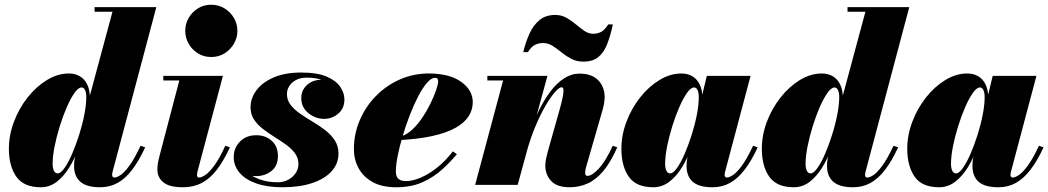

<svg xmlns="http://www.w3.org/2000/svg" viewBox="-20 -780 4422 810"><path d="M402 10Q345.5 10 319 -13.2Q292.5 -36.5 292.5 -79.5Q292.5 -87 293 -95Q293.5 -103 295 -110L311 -184L342.5 -265.5L345.5 -326L454.5 -730.5H379V-750H639.5L455 -55.5Q453 -47.5 453 -41Q453 -37 455.5 -34Q458 -31 463 -31Q472 -31 487.5 -40.8Q503 -50.5 524.8 -79.5Q546.5 -108.5 573 -165L592.5 -158.5Q566 -101 537.5 -63.8Q509 -26.5 476 -8.2Q443 10 402 10ZM152.5 10Q80 10 48.8 -34.8Q17.5 -79.5 17.5 -152.5Q17.5 -210 38.8 -266.2Q60 -322.5 96.2 -368.5Q132.5 -414.5 177.8 -442.2Q223 -470 271 -470Q296.5 -470 316.5 -458.5Q336.5 -447 348 -423.5Q359.5 -400 359.5 -363.5Q359.5 -348.5 354.5 -315.5Q349.5 -282.5 338.8 -240.2Q328 -198 311.5 -154.2Q295 -110.5 272 -73.2Q249 -36 219.2 -13Q189.5 10 152.5 10ZM223.5 -48.5Q236 -48.5 252 -71Q268 -93.5 284 -130.5Q300 -167.5 313.8 -210.8Q327.5 -254 335.8 -296.2Q344 -338.5 344 -371.5Q344 -384 341.5 -392.8Q339 -401.5 334.8 -406.2Q330.5 -411 324 -411Q310.5 -411 294.2 -388Q278 -365 261.8 -327.8Q245.5 -290.5 232 -247Q218.5 -203.5 210.2 -161.8Q202 -120 202 -88.5Q202 -71.5 207.2 -60Q212.5 -48.5 223.5 -48.5Z M752 10Q694.5 10 669.2 -10.8Q644 -31.5 644 -65Q644 -84 647.5 -99.2Q651 -114.5 653 -122.5L736.5 -440.5H669V-460H920.5L814 -59.5Q813 -55.5 812 -50.8Q811 -46 811 -41.5Q811 -36.5 813.2 -33.8Q815.5 -31 820.5 -31Q829 -31 844.8 -40.8Q860.5 -50.5 882.5 -79.5Q904.5 -108.5 930.5 -165L950 -158.5Q923.5 -101 894.8 -63.8Q866 -26.5 831.2 -8.2Q796.5 10 752 10ZM871 -539.5Q839.5 -539.5 814.8 -555Q790 -570.5 775.8 -595.8Q761.5 -621 761.5 -650Q761.5 -679 775.8 -704Q790 -729 814.8 -744.5Q839.5 -760 871 -760Q902.5 -760 927.5 -744.5Q952.5 -729 967 -704Q981.5 -679 981.5 -650Q981.5 -621 967 -595.8Q952.5 -570.5 927.5 -555Q902.5 -539.5 871 -539.5Z M1171.5 10Q1107 10 1061 -6.2Q1015 -22.5 990.5 -51.5Q966 -80.5 966 -117.5Q966 -155.5 992.2 -182.5Q1018.5 -209.5 1061 -209.5Q1100.5 -209.5 1126.5 -186Q1152.5 -162.5 1152.5 -121.5Q1152.5 -80 1125 -58.5Q1097.5 -37 1060 -37Q1034.5 -37 1013.2 -48.8Q992 -60.5 979.5 -79Q967 -97.5 967 -117.5H994Q994 -85.5 1015.5 -61.5Q1037 -37.5 1072.8 -24.2Q1108.5 -11 1151 -11Q1176.5 -11 1196.2 -21.8Q1216 -32.5 1227.5 -50Q1239 -67.5 1239 -88Q1239 -113.5 1224.5 -133.2Q1210 -153 1187 -169.5Q1164 -186 1138 -202.2Q1112 -218.5 1089 -236.2Q1066 -254 1051.5 -276Q1037 -298 1037 -327Q1037 -366.5 1062.5 -400Q1088 -433.5 1135.8 -453.8Q1183.5 -474 1250 -474Q1319 -474 1359 -456.5Q1399 -439 1416 -412.8Q1433 -386.5 1433 -360.5Q1433 -322.5 1406.8 -300.5Q1380.5 -278.5 1348 -278.5Q1311 -278.5 1281 -302.8Q1251 -327 1251 -366.5Q1251 -399 1274.8 -421.2Q1298.5 -443.5 1338 -443.5Q1375.5 -443.5 1403.8 -420.8Q1432 -398 1432 -360.5H1408.5Q1408.5 -383 1392.8 -404.2Q1377 -425.5 1347 -439Q1317 -452.5 1275 -452.5Q1247 -452.5 1228.2 -442.2Q1209.5 -432 1200 -416.2Q1190.5 -400.5 1190.5 -383.5Q1190.5 -357.5 1206.2 -337.2Q1222 -317 1246.8 -300Q1271.5 -283 1299.2 -266.5Q1327 -250 1351.8 -231Q1376.5 -212 1392.2 -188Q1408 -164 1408 -132Q1408 -90 1379.5 -58Q1351 -26 1298 -8Q1245 10 1171.5 10Z M1651.5 10Q1591 10 1551.5 -12.2Q1512 -34.5 1492.5 -71Q1473 -107.5 1473 -150Q1473 -215.5 1498 -273.5Q1523 -331.5 1566.8 -375.8Q1610.5 -420 1667.5 -445Q1724.5 -470 1788.5 -470Q1876.5 -470 1925.5 -434.8Q1974.5 -399.5 1974.5 -349Q1974.5 -317 1957 -289.5Q1939.5 -262 1901.8 -240.8Q1864 -219.5 1803.2 -206Q1742.5 -192.5 1655.5 -188.5V-202.5Q1683.5 -204 1709.5 -225Q1735.5 -246 1757 -277Q1778.5 -308 1794.8 -340.8Q1811 -373.5 1819.8 -399.8Q1828.5 -426 1828.5 -436Q1828.5 -443 1826 -447.2Q1823.5 -451.5 1815 -451.5Q1799 -451.5 1780.8 -430Q1762.5 -408.5 1744 -373Q1725.5 -337.5 1708.8 -294.2Q1692 -251 1678.8 -206.5Q1665.5 -162 1657.8 -122.8Q1650 -83.5 1650 -57Q1650 -34 1661.5 -25Q1673 -16 1693 -16Q1721 -16 1755.8 -31Q1790.5 -46 1825.8 -74.2Q1861 -102.5 1890.5 -141.5L1907.5 -129.5Q1880.5 -97 1845 -64.8Q1809.5 -32.5 1762.2 -11.2Q1715 10 1651.5 10Z M2383 10Q2330.5 10 2305.5 -16.2Q2280.5 -42.5 2280.5 -82Q2280.5 -93.5 2283.5 -109Q2286.5 -124.5 2290 -137L2341 -318Q2352 -357 2355.2 -377.2Q2358.5 -397.5 2356.5 -404.8Q2354.5 -412 2349 -412Q2339.5 -412 2321.5 -391.8Q2303.5 -371.5 2281.8 -334.5Q2260 -297.5 2238.5 -246.2Q2217 -195 2200 -133H2187.5Q2199.5 -178.5 2216.5 -226Q2233.5 -273.5 2255 -317Q2276.5 -360.5 2302.8 -395Q2329 -429.5 2359.8 -449.5Q2390.5 -469.5 2425.5 -469.5Q2466.5 -469.5 2492.8 -450.8Q2519 -432 2527.5 -398.2Q2536 -364.5 2523 -319.5L2452 -73Q2451 -69.5 2449.8 -63.2Q2448.5 -57 2448.5 -53Q2448.5 -44.5 2451 -41.2Q2453.5 -38 2458.5 -38Q2477.5 -38 2506.5 -69.2Q2535.5 -100.5 2565 -165L2584 -158.5Q2556.5 -95.5 2525.2 -58.5Q2494 -21.5 2458.8 -5.8Q2423.5 10 2383 10ZM1984.5 0 2102.5 -440.5H2036V-460H2289.5L2164 0ZM2441.5 -520Q2412.5 -520 2390.2 -531.8Q2368 -543.5 2348.8 -559.2Q2329.5 -575 2310.8 -586.8Q2292 -598.5 2270.5 -598.5Q2253.5 -598.5 2237.8 -591.2Q2222 -584 2207 -560H2187.5Q2197.5 -602.5 2213.8 -638.2Q2230 -674 2256.2 -695.5Q2282.5 -717 2322 -717Q2348.5 -717 2369.8 -705Q2391 -693 2409.5 -677.2Q2428 -661.5 2445.8 -649.5Q2463.5 -637.5 2482.5 -637.5Q2500 -637.5 2515.5 -645.2Q2531 -653 2546 -677H2565.5Q2555.5 -630 2541.8 -594.5Q2528 -559 2504.5 -539.5Q2481 -520 2441.5 -520Z M2736 10Q2663.5 10 2632.5 -34.8Q2601.5 -79.5 2601.5 -152.5Q2601.5 -210 2622.8 -266.2Q2644 -322.5 2680.2 -368.5Q2716.5 -414.5 2761.8 -442.2Q2807 -470 2855 -470Q2880.5 -470 2900.5 -458.5Q2920.5 -447 2932 -423.5Q2943.5 -400 2943.5 -363.5Q2943.5 -348 2938.5 -314.5Q2933.5 -281 2922.8 -238.8Q2912 -196.5 2895.5 -153Q2879 -109.5 2856 -72.5Q2833 -35.5 2803 -12.8Q2773 10 2736 10ZM2807.5 -48.5Q2820 -48.5 2836 -71Q2852 -93.5 2868 -130.2Q2884 -167 2897.8 -210.2Q2911.5 -253.5 2919.8 -295.8Q2928 -338 2928 -371Q2928 -383.5 2925.5 -392.5Q2923 -401.5 2918.8 -406.2Q2914.5 -411 2908 -411Q2894.5 -411 2878.2 -388Q2862 -365 2845.8 -327.8Q2829.5 -290.5 2816 -247Q2802.5 -203.5 2794.2 -161.8Q2786 -120 2786 -88.5Q2786 -71.5 2791.2 -60Q2796.5 -48.5 2807.5 -48.5ZM2986 10Q2928.5 10 2902.5 -13.2Q2876.5 -36.5 2876.5 -79.5Q2876.5 -90 2877.2 -97.5Q2878 -105 2879 -110L2895 -184L2921 -265.5L2934.5 -346.5L2962 -460H3146.5L3039 -55.5Q3037 -48 3037 -41Q3037 -37 3039.5 -34Q3042 -31 3047 -31Q3055.5 -31 3071.2 -40.8Q3087 -50.5 3108.8 -79.5Q3130.5 -108.5 3157 -165L3176.5 -158.5Q3150 -101 3121.2 -63.8Q3092.5 -26.5 3059.5 -8.2Q3026.5 10 2986 10Z M3578.5 10Q3522 10 3495.5 -13.2Q3469 -36.5 3469 -79.5Q3469 -87 3469.5 -95Q3470 -103 3471.5 -110L3487.5 -184L3519 -265.5L3522 -326L3631 -730.5H3555.5V-750H3816L3631.5 -55.5Q3629.5 -47.5 3629.5 -41Q3629.5 -37 3632 -34Q3634.5 -31 3639.5 -31Q3648.5 -31 3664 -40.8Q3679.5 -50.5 3701.2 -79.5Q3723 -108.5 3749.5 -165L3769 -158.5Q3742.5 -101 3714 -63.8Q3685.5 -26.5 3652.5 -8.2Q3619.5 10 3578.5 10ZM3329 10Q3256.5 10 3225.2 -34.8Q3194 -79.5 3194 -152.5Q3194 -210 3215.2 -266.2Q3236.5 -322.5 3272.8 -368.5Q3309 -414.5 3354.2 -442.2Q3399.5 -470 3447.5 -470Q3473 -470 3493 -458.5Q3513 -447 3524.5 -423.5Q3536 -400 3536 -363.5Q3536 -348.5 3531 -315.5Q3526 -282.5 3515.2 -240.2Q3504.5 -198 3488 -154.2Q3471.5 -110.5 3448.5 -73.2Q3425.5 -36 3395.8 -13Q3366 10 3329 10ZM3400 -48.5Q3412.5 -48.5 3428.5 -71Q3444.5 -93.5 3460.5 -130.5Q3476.5 -167.5 3490.2 -210.8Q3504 -254 3512.2 -296.2Q3520.5 -338.5 3520.5 -371.5Q3520.5 -384 3518 -392.8Q3515.5 -401.5 3511.2 -406.2Q3507 -411 3500.5 -411Q3487 -411 3470.8 -388Q3454.5 -365 3438.2 -327.8Q3422 -290.5 3408.5 -247Q3395 -203.5 3386.8 -161.8Q3378.5 -120 3378.5 -88.5Q3378.5 -71.5 3383.8 -60Q3389 -48.5 3400 -48.5Z M3942 10Q3869.5 10 3838.5 -34.8Q3807.5 -79.5 3807.5 -152.5Q3807.5 -210 3828.8 -266.2Q3850 -322.5 3886.2 -368.5Q3922.5 -414.5 3967.8 -442.2Q4013 -470 4061 -470Q4086.5 -470 4106.5 -458.5Q4126.5 -447 4138 -423.5Q4149.5 -400 4149.5 -363.5Q4149.5 -348 4144.5 -314.5Q4139.5 -281 4128.8 -238.8Q4118 -196.5 4101.5 -153Q4085 -109.5 4062 -72.5Q4039 -35.5 4009 -12.8Q3979 10 3942 10ZM4013.5 -48.5Q4026 -48.5 4042 -71Q4058 -93.5 4074 -130.2Q4090 -167 4103.8 -210.2Q4117.5 -253.5 4125.8 -295.8Q4134 -338 4134 -371Q4134 -383.5 4131.5 -392.5Q4129 -401.5 4124.8 -406.2Q4120.5 -411 4114 -411Q4100.5 -411 4084.2 -388Q4068 -365 4051.8 -327.8Q4035.5 -290.5 4022 -247Q4008.5 -203.5 4000.2 -161.8Q3992 -120 3992 -88.5Q3992 -71.5 3997.2 -60Q4002.5 -48.5 4013.5 -48.5ZM4192 10Q4134.5 10 4108.5 -13.2Q4082.5 -36.5 4082.5 -79.5Q4082.5 -90 4083.2 -97.5Q4084 -105 4085 -110L4101 -184L4127 -265.5L4140.5 -346.5L4168 -460H4352.5L4245 -55.5Q4243 -48 4243 -41Q4243 -37 4245.5 -34Q4248 -31 4253 -31Q4261.5 -31 4277.2 -40.8Q4293 -50.5 4314.8 -79.5Q4336.5 -108.5 4363 -165L4382.5 -158.5Q4356 -101 4327.2 -63.8Q4298.5 -26.5 4265.5 -8.2Q4232.5 10 4192 10Z"/></svg>

Font: Bodoni Moda Black
Style: Italic
Weight: 900
Italic angle: -13°
Version: Version 2.005